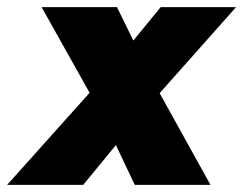

<svg xmlns="http://www.w3.org/2000/svg" viewBox="-52 -520 684 540"><path d="M200 -259 65 -500H277L323 -406L400 -500H612L397 -258L540 0H327L274 -112L182 0H-32Z"/></svg>

Font: Oak Sans Black
Style: Italic
Weight: 900
Italic angle: -9.5°
Foundry: Erik Kennedy, Walven
Version: Version 1.000